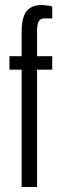

<svg xmlns="http://www.w3.org/2000/svg" viewBox="-20 -752 243 772"><path d="M67 0V-472H18V-526H67V-624Q67 -664 76 -687.5Q85 -711 103 -721.5Q121 -732 148 -732Q152 -732 159.5 -731Q167 -730 176 -729Q185 -728 190 -725V-678H159Q141 -678 135 -664.5Q129 -651 129 -630V-526H190V-472H129V0Z"/></svg>

Font: Archivo ExtraCondensed Light
Style: Regular
Weight: 300
Width: 2
Designer: Hector Gatti
Foundry: Omnibus-Type
Version: Version 2.001